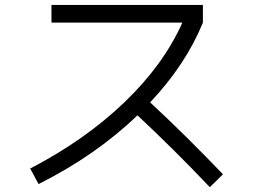

<svg xmlns="http://www.w3.org/2000/svg" viewBox="-20 -737 1040 785"><path d="M190.4 -644.5V-716.8H809.6V-644.5Q739.3 -472.7 593.8 -318.4Q738.3 -184.6 891.6 -24.4L837.9 28.3Q691.4 -126 542 -265.6Q373 -102.5 137.7 15.6L103.5 -47.9Q327.1 -164.1 487.8 -317.9Q648.4 -471.7 725.6 -644.5Z"/></svg>

Font: Mgen+ 1c regular
Style: Regular
Weight: 400
Designer: [Source Han Sans]
Ryoko NISHIZUKA  (kana & ideographs); Paul D. Hunt (Latin, Greek & Cyrillic); Wenlong ZHANG  (bopomofo
Version: Version 1.059.20150602